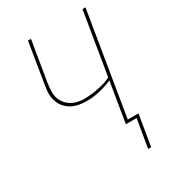

<svg xmlns="http://www.w3.org/2000/svg" viewBox="-220 -850 1040 1162"><g transform="rotate(-30 300.0 -269.0)"><path d="M487 197H466L499 0H424L470 -280Q457 -274 443.5 -269Q430 -264 417 -260Q404 -256 390 -252.5Q376 -249 360 -246Q344 -243 331 -241.5Q318 -240 310 -240H287Q270 -240 254 -242Q238 -244 222 -248Q206 -252 192 -259Q178 -266 166 -275.5Q154 -285 144 -297Q134 -309 127.5 -323Q121 -337 117 -352.5Q113 -368 112 -384.5Q111 -401 113.5 -420.5Q116 -440 118 -452L164 -735H185L140 -463Q138 -448 136 -433Q134 -418 133.5 -403Q133 -388 134.5 -373.5Q136 -359 141 -346Q146 -333 153.5 -321Q161 -309 171 -299.5Q181 -290 192.5 -282.5Q204 -275 217.5 -270Q231 -265 247.5 -262Q264 -259 275 -259H288Q301 -259 314.5 -260Q328 -261 341.5 -262.5Q355 -264 369.5 -267Q384 -270 400.5 -273.5Q417 -277 429.5 -281Q442 -285 451 -289L473 -299L545 -735H566L448 -19H523Z"/></g></svg>

Font: Iosevka Aile Thin
Style: Italic
Weight: 100
Italic angle: -9°
Designer: Belleve Invis
Foundry: Belleve Invis
Version: Version 31.1.0; ttfautohint (v1.8.4)